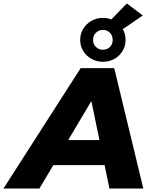

<svg xmlns="http://www.w3.org/2000/svg" viewBox="-88 -1096 894 1116"><path d="M-68 0 381 -700H576L745 0H548L423 -606H501L141 0ZM128 -136 208 -282H550L572 -136ZM510 -737Q473 -737 443 -754Q413 -771 395.5 -800Q378 -829 378 -864Q378 -900 395.5 -928.5Q413 -957 443 -974.5Q473 -992 510 -992Q548 -992 577.5 -974.5Q607 -957 624.5 -928.5Q642 -900 642 -864Q642 -829 624.5 -800Q607 -771 577.5 -754Q548 -737 510 -737ZM510 -807Q535 -807 551 -823Q567 -839 567 -864Q567 -889 551 -905.5Q535 -922 510 -922Q487 -922 470 -906Q453 -890 453 -864Q453 -839 469.5 -823Q486 -807 510 -807ZM609 -915 521 -943 649 -1076 742 -1006Z"/></svg>

Font: Montserrat Thin ExtraBold
Style: Italic
Weight: 800
Italic angle: -11.3°
Version: Version 9.000